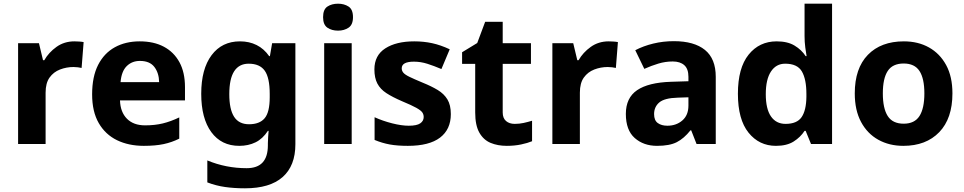

<svg xmlns="http://www.w3.org/2000/svg" viewBox="-20 -780 5224 1040"><path d="M383 -556Q394 -556 409 -555Q424 -554 433 -552L422 -412Q415 -414 401.5 -415.5Q388 -417 378 -417Q340 -417 305 -403.5Q270 -390 248.5 -360Q227 -330 227 -278V0H78V-546H191L213 -454H220Q244 -496 286 -526Q328 -556 383 -556Z M737 -556Q813 -556 867.5 -527Q922 -498 952 -443Q982 -388 982 -308V-236H630Q632 -173 667.5 -137Q703 -101 766 -101Q819 -101 862 -111.5Q905 -122 951 -144V-29Q911 -9 866.5 0.5Q822 10 759 10Q677 10 614 -20.5Q551 -51 515 -113Q479 -175 479 -269Q479 -365 511.5 -428.5Q544 -492 602 -524Q660 -556 737 -556ZM738 -450Q695 -450 666.5 -422Q638 -394 633 -335H842Q841 -385 816 -417.5Q791 -450 738 -450Z M1280 -556Q1330 -556 1370 -536Q1410 -516 1438 -476H1442L1454 -546H1580V1Q1580 118 1511 179Q1442 240 1307 240Q1249 240 1199.5 233Q1150 226 1103 208V89Q1204 131 1316 131Q1374 131 1402.5 100Q1431 69 1431 7V-4Q1431 -21 1432.5 -39Q1434 -57 1435 -71H1431Q1403 -28 1364 -9Q1325 10 1276 10Q1179 10 1124.5 -64.5Q1070 -139 1070 -272Q1070 -406 1126 -481Q1182 -556 1280 -556ZM1327 -435Q1275 -435 1248.5 -394Q1222 -353 1222 -270Q1222 -188 1248 -147.5Q1274 -107 1329 -107Q1386 -107 1413.5 -139.5Q1441 -172 1441 -253V-271Q1441 -359 1414 -397Q1387 -435 1327 -435Z M1885 -546V0H1736V-546ZM1811 -760Q1844 -760 1868 -744.5Q1892 -729 1892 -687Q1892 -646 1868 -630Q1844 -614 1811 -614Q1777 -614 1753.5 -630Q1730 -646 1730 -687Q1730 -729 1753.5 -744.5Q1777 -760 1811 -760Z M2422 -162Q2422 -79 2363.5 -34.5Q2305 10 2189 10Q2132 10 2091 2.5Q2050 -5 2009 -22V-145Q2053 -125 2104 -112Q2155 -99 2194 -99Q2238 -99 2256.5 -112Q2275 -125 2275 -146Q2275 -160 2267.5 -171Q2260 -182 2235 -196Q2210 -210 2157 -232Q2106 -254 2073 -275.5Q2040 -297 2024 -327.5Q2008 -358 2008 -404Q2008 -480 2067 -518Q2126 -556 2224 -556Q2275 -556 2321 -546Q2367 -536 2416 -513L2371 -406Q2331 -423 2295 -434.5Q2259 -446 2222 -446Q2189 -446 2172.5 -437Q2156 -428 2156 -410Q2156 -397 2164.5 -386.5Q2173 -376 2197.5 -364Q2222 -352 2270 -332Q2317 -313 2351 -292.5Q2385 -272 2403.5 -241.5Q2422 -211 2422 -162Z M2768 -109Q2793 -109 2816 -114Q2839 -119 2862 -126V-15Q2838 -5 2802.5 2.5Q2767 10 2725 10Q2676 10 2637.5 -6Q2599 -22 2576.5 -61.5Q2554 -101 2554 -171V-434H2483V-497L2565 -547L2608 -662H2703V-546H2856V-434H2703V-171Q2703 -140 2721 -124.5Q2739 -109 2768 -109Z M3277 -556Q3288 -556 3303 -555Q3318 -554 3327 -552L3316 -412Q3309 -414 3295.5 -415.5Q3282 -417 3272 -417Q3234 -417 3199 -403.5Q3164 -390 3142.5 -360Q3121 -330 3121 -278V0H2972V-546H3085L3107 -454H3114Q3138 -496 3180 -526Q3222 -556 3277 -556Z M3630 -557Q3740 -557 3798.5 -509.5Q3857 -462 3857 -364V0H3753L3724 -74H3720Q3685 -30 3646 -10Q3607 10 3539 10Q3466 10 3418 -32.5Q3370 -75 3370 -163Q3370 -250 3431 -291.5Q3492 -333 3614 -337L3709 -340V-364Q3709 -407 3686.5 -427Q3664 -447 3624 -447Q3584 -447 3546 -435.5Q3508 -424 3470 -407L3421 -508Q3465 -531 3518.5 -544Q3572 -557 3630 -557ZM3651 -251Q3579 -249 3551 -225Q3523 -201 3523 -162Q3523 -128 3543 -113.5Q3563 -99 3595 -99Q3643 -99 3676 -127.5Q3709 -156 3709 -208V-253Z M4183 10Q4092 10 4034.5 -61.5Q3977 -133 3977 -272Q3977 -412 4035 -484Q4093 -556 4187 -556Q4246 -556 4284 -533Q4322 -510 4344 -476H4349Q4346 -492 4342 -522.5Q4338 -553 4338 -585V-760H4487V0H4373L4344 -71H4338Q4316 -37 4279 -13.5Q4242 10 4183 10ZM4235 -109Q4297 -109 4322 -145.5Q4347 -182 4348 -255V-271Q4348 -351 4323.5 -393Q4299 -435 4233 -435Q4184 -435 4156 -392.5Q4128 -350 4128 -270Q4128 -190 4156 -149.5Q4184 -109 4235 -109Z M5139 -274Q5139 -138 5067.5 -64Q4996 10 4873 10Q4797 10 4737.5 -23Q4678 -56 4644 -119.5Q4610 -183 4610 -274Q4610 -410 4681 -483Q4752 -556 4876 -556Q4953 -556 5012 -523Q5071 -490 5105 -427.5Q5139 -365 5139 -274ZM4762 -274Q4762 -193 4788.5 -151.5Q4815 -110 4875 -110Q4934 -110 4960.5 -151.5Q4987 -193 4987 -274Q4987 -355 4960.5 -395.5Q4934 -436 4875 -436Q4815 -436 4788.5 -395.5Q4762 -355 4762 -274Z"/></svg>

Font: Noto Sans Sundanese
Style: Bold
Weight: 700
Version: Version 2.003